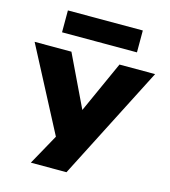

<svg xmlns="http://www.w3.org/2000/svg" viewBox="-146 -836 988 1119"><g transform="rotate(15 347.5 -276.5)"><path d="M145 180 272 -49V44L-16 -506H206L358 -189H353L496 -506H711L360 180ZM124 -601V-733H576V-601Z"/></g></svg>

Font: Nunito Sans 7pt Expanded Black
Style: Regular
Weight: 900
Width: 7
Designer: Vernon Adams
Foundry: Vernon Adams
Version: Version 3.101;gftools[0.9.27]